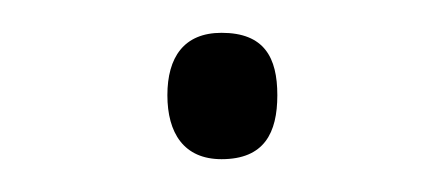

<svg xmlns="http://www.w3.org/2000/svg" viewBox="-20 -380 270 117"><path d="M82 -322C82 -299 92 -283 115 -283C141 -283 149 -299 149 -322C149 -345 141 -360 115 -360C92 -360 82 -345 82 -322Z"/></svg>

Font: Noto Sans Cherokee ExtraLight
Style: Regular
Weight: 200
Designer: Monotype Design Team
Foundry: Monotype Imaging Inc.
Version: Version 2.001